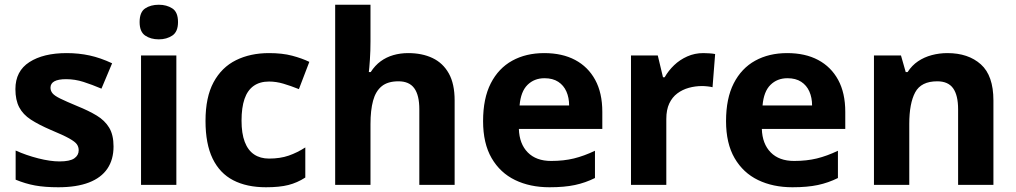

<svg xmlns="http://www.w3.org/2000/svg" viewBox="-20 -780 4286 810"><path d="M459 -162Q459 -107 433 -68.5Q407 -30 355 -10Q303 10 226 10Q169 10 128 2.5Q87 -5 46 -22V-145Q90 -125 141 -112Q192 -99 231 -99Q275 -99 293.5 -112Q312 -125 312 -146Q312 -160 304.5 -171Q297 -182 272 -196Q247 -210 194 -232Q143 -254 110 -275.5Q77 -297 61 -327.5Q45 -358 45 -404Q45 -480 104 -518Q163 -556 261 -556Q312 -556 358 -546Q404 -536 453 -513L408 -406Q368 -423 332 -434.5Q296 -446 259 -446Q226 -446 209.5 -437Q193 -428 193 -410Q193 -397 201.5 -386.5Q210 -376 234.5 -364Q259 -352 307 -332Q354 -313 388 -292.5Q422 -272 440.5 -241.5Q459 -211 459 -162Z M724 -546V0H575V-546ZM650 -760Q683 -760 707 -744.5Q731 -729 731 -686.8Q731 -646 707 -630Q683 -614 650 -614Q615.7 -614 592.4 -630Q569 -646 569 -686.8Q569 -729 592.4 -744.5Q615.7 -760 650 -760Z M1102 10Q1021 10 964 -19.5Q907 -49 877 -111Q847 -173 847 -270Q847 -370 881 -433Q915 -496 975.5 -526Q1036 -556 1115 -556Q1171 -556 1212.5 -545Q1254 -534 1285 -519L1241 -404Q1206 -418 1175.5 -427Q1145 -436 1115 -436Q1076 -436 1050 -417.5Q1024 -399 1011.5 -362.5Q999 -326 999 -271Q999 -217 1012.5 -181.5Q1026 -146 1052 -128.5Q1078 -111 1115 -111Q1162 -111 1198 -123.5Q1234 -136 1268 -158V-31Q1234 -9 1196.5 0.5Q1159 10 1102 10Z M1543 -605Q1543 -565 1540.5 -528Q1538 -491 1536 -476H1544Q1562 -504 1586 -521.5Q1610 -539 1639.5 -547.5Q1669 -556 1702 -556Q1761 -556 1805 -535Q1849 -514 1873.5 -470.1Q1898 -426.3 1898 -355.9V0H1749V-319Q1749 -378.5 1727.7 -407.7Q1706.5 -437 1661 -437Q1615.9 -437 1590.4 -416.2Q1564.8 -395.4 1553.9 -355.2Q1543 -315 1543 -256.6V0H1394V-760H1543Z M2276 -556Q2352 -556 2406.5 -527Q2461 -498 2491 -443Q2521 -388 2521 -308V-236H2169Q2171 -173 2206.5 -137Q2242 -101 2305 -101Q2358 -101 2401 -111.5Q2444 -122 2490 -144V-29Q2450 -9 2405.5 0.5Q2361 10 2298 10Q2216 10 2153 -20.5Q2090 -51 2054 -113Q2018 -175 2018 -269Q2018 -365 2050.5 -428.5Q2083 -492 2141 -524Q2199 -556 2276 -556ZM2277 -450Q2234 -450 2205.5 -422Q2177 -394 2172 -335H2381Q2381 -368 2369.5 -394Q2358 -420 2335 -435Q2312 -450 2277 -450Z M2947 -556Q2958 -556 2973 -555Q2988 -554 2997 -552L2986 -412Q2979 -414 2965.5 -415.5Q2952 -417 2942 -417Q2913 -417 2886 -409.5Q2859 -402 2837.5 -386Q2816 -370 2803.5 -343.5Q2791 -317 2791 -278V0H2642V-546H2755L2777 -454H2784Q2800 -482 2824 -505Q2848 -528 2879.5 -542Q2911 -556 2947 -556Z M3301 -556Q3377 -556 3431.5 -527Q3486 -498 3516 -443Q3546 -388 3546 -308V-236H3194Q3196 -173 3231.5 -137Q3267 -101 3330 -101Q3383 -101 3426 -111.5Q3469 -122 3515 -144V-29Q3475 -9 3430.5 0.5Q3386 10 3323 10Q3241 10 3178 -20.5Q3115 -51 3079 -113Q3043 -175 3043 -269Q3043 -365 3075.5 -428.5Q3108 -492 3166 -524Q3224 -556 3301 -556ZM3302 -450Q3259 -450 3230.5 -422Q3202 -394 3197 -335H3406Q3406 -368 3394.5 -394Q3383 -420 3360 -435Q3337 -450 3302 -450Z M3977 -556Q4065 -556 4118 -508.5Q4171 -461 4171 -356V0H4022V-319Q4022 -378 4001 -407.5Q3980 -437 3934 -437Q3866 -437 3841 -390.5Q3816 -344 3816 -257V0H3667V-546H3781L3801 -476H3809Q3827 -504 3853 -521.5Q3879 -539 3911 -547.5Q3943 -556 3977 -556Z"/></svg>

Font: Noto Sans Kannada
Style: Regular
Weight: 400
Designer: Jelle Bosma - Monotype Design Team
Foundry: Monotype Imaging Inc.
Version: Version 2.003